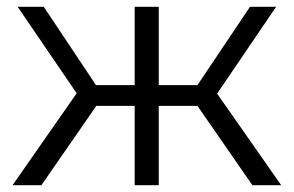

<svg xmlns="http://www.w3.org/2000/svg" viewBox="-20 -546 866 566"><path d="M724 0 562 -234H448V0H377V-234H264L102 0H17L206 -271L32 -526H109L263 -295H377V-526H448V-295H562L717 -526H794L620 -270L809 0Z"/></svg>

Font: Montserrat
Style: Regular
Weight: 400
Designer: Julieta Ulanovsky
Foundry: Julieta Ulanovsky
Version: Version 9.000; ttfautohint (v1.8.4.7-5d5b)